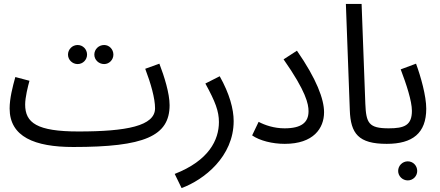

<svg xmlns="http://www.w3.org/2000/svg" viewBox="-20 -727 2241 977"><path d="M510 -401C536 -401 557 -423 557 -449C557 -476 536 -498 510 -498C482 -498 460 -476 460 -449C460 -423 482 -401 510 -401ZM375 -401C402 -401 423 -423 423 -449C423 -476 402 -498 375 -498C348 -498 326 -476 326 -449C326 -423 348 -401 375 -401Z M353 21C714 21 843 -34 843 -192C843 -252 816 -338 791 -403L719 -377C748 -301 769 -226 769 -176C769 -86 624 -58 379 -58C168 -58 108 -102 108 -195C108 -232 122 -287 130 -316L58 -335C44 -285 29 -226 29 -175C29 -31 156 21 353 21Z M904 230C1018 188 1169 70 1169 -111C1169 -172 1148 -250 1098 -339L1025 -302C1076 -209 1094 -161 1094 -106C1094 -15 1043 90 869 158Z M1263 -38C1302 -11 1366 5 1429 5C1575 5 1629 -74 1629 -156C1629 -222 1591 -325 1491 -469L1423 -425C1538 -261 1550 -197 1550 -161C1550 -104 1514 -74 1428 -74C1375 -74 1328 -90 1296 -107Z M1948 5C1981 5 1998 -15 1998 -37C1998 -58 1986 -74 1958 -74C1856 -74 1843 -101 1839 -199L1820 -707H1740L1760 -167C1764 -47 1804 5 1948 5Z M2055 191C2082 191 2103 169 2103 143C2103 116 2082 94 2055 94C2028 94 2006 116 2006 143C2006 169 2028 191 2055 191Z M1948 5C2079 5 2149 -49 2149 -174C2149 -239 2121 -338 2097 -403L2019 -374C2048 -298 2076 -213 2076 -163C2076 -89 2037 -74 1958 -74Z"/></svg>

Font: Noto Sans Arabic SemCond
Style: Regular
Weight: 400
Width: 4
Designer: Monotype Design Team, Nadine Chahine, Nizar Qandah and Khaled Hosny
Foundry: Monotype Imaging Inc.
Version: Version 2.012